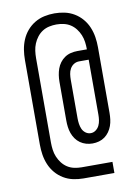

<svg xmlns="http://www.w3.org/2000/svg" viewBox="-92 -816 683 953"><g transform="rotate(-10 250.0 -340.0)"><path d="M250 76Q224 76 198.5 70.5Q173 65 150.5 51.5Q128 38 111 18Q94 -2 84 -26Q74 -50 70 -75.5Q66 -101 66 -127V-553Q66 -579 70 -604.5Q74 -630 84 -654Q94 -678 111 -698Q128 -718 150.5 -731.5Q173 -745 198.5 -750.5Q224 -756 250 -756Q276 -756 301.5 -750.5Q327 -745 349.5 -731.5Q372 -718 389 -698Q406 -678 416 -654Q426 -630 430 -604.5Q434 -579 434 -553V-222Q434 -206 432 -189.5Q430 -173 424.5 -157.5Q419 -142 409.5 -128.5Q400 -115 387 -105.5Q374 -96 358 -91.5Q342 -87 325 -87Q309 -87 293 -91.5Q277 -96 263.5 -105.5Q250 -115 240.5 -128.5Q231 -142 225.5 -157.5Q220 -173 218 -189.5Q216 -206 216 -222V-417Q216 -434 218.5 -450.5Q221 -467 226.5 -482.5Q232 -498 242 -511.5Q252 -525 266 -534.5Q280 -544 296.5 -548Q313 -552 330 -552H378V-553Q378 -571 375.5 -589.5Q373 -608 366 -625Q359 -642 347.5 -657Q336 -672 320.5 -682Q305 -692 286.5 -696Q268 -700 250 -700Q232 -700 213.5 -696Q195 -692 179.5 -682Q164 -672 152.5 -657Q141 -642 134 -625Q127 -608 124.5 -589.5Q122 -571 122 -553V-127Q122 -109 124.5 -90.5Q127 -72 134 -55Q141 -38 152.5 -23Q164 -8 179.5 2Q195 12 213.5 16Q232 20 250 20H406V76ZM325 -139Q339 -139 350.5 -147.5Q362 -156 368 -168.5Q374 -181 376 -195Q378 -209 378 -222V-500H330Q315 -500 303 -492.5Q291 -485 284 -472.5Q277 -460 275 -445.5Q273 -431 273 -417V-222Q273 -209 275 -195Q277 -181 282.5 -168.5Q288 -156 299.5 -147.5Q311 -139 325 -139Z"/></g></svg>

Font: Iosevka Fixed SS04 Light
Style: Regular
Weight: 300
Monospace: yes
Designer: Belleve Invis
Foundry: Belleve Invis
Version: Version 32.5.0